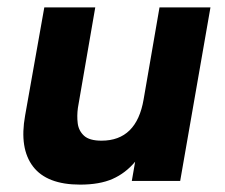

<svg xmlns="http://www.w3.org/2000/svg" viewBox="-20 -490 610 520"><path d="M197 10Q107 10 69.5 -39Q32 -88 48 -177L100 -470H238L191 -198Q188 -176 190.5 -156Q193 -136 207.5 -122.5Q222 -109 255 -109Q350 -109 369 -221L412 -470H550L468 0H337L346 -52Q320 -21 285 -5.5Q250 10 197 10Z"/></svg>

Font: Gantari
Style: Bold Italic
Weight: 700
Italic angle: -10°
Designer: Anugrah Pasau
Foundry: Lafontype
Version: Version 1.000; ttfautohint (v1.8.4.7-5d5b)